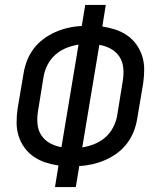

<svg xmlns="http://www.w3.org/2000/svg" viewBox="-20 -755 640 775"><path d="M202 0 216 -87Q189 -91 163 -99.5Q137 -108 115.5 -123Q94 -138 78.5 -159.5Q63 -181 55 -206.5Q47 -232 47 -260Q47 -288 51 -316L75 -458Q79 -484 89 -510Q99 -536 116 -558.5Q133 -581 156 -598Q179 -615 204.5 -626Q230 -637 256.5 -643Q283 -649 310 -650L324 -735H407L393 -648Q420 -644 446 -635.5Q472 -627 493.5 -612Q515 -597 530.5 -575.5Q546 -554 554 -528.5Q562 -503 562 -475Q562 -447 558 -419L534 -277Q530 -251 520 -225Q510 -199 493 -176.5Q476 -154 453 -137Q430 -120 404.5 -109Q379 -98 352.5 -92Q326 -86 300 -85L286 0ZM228 -161 297 -575Q272 -571 248 -561.5Q224 -552 204 -534.5Q184 -517 172 -493.5Q160 -470 156 -446L133 -304Q129 -279 131.5 -253.5Q134 -228 147.5 -208Q161 -188 182.5 -176.5Q204 -165 228 -161ZM312 -160Q337 -164 361 -173.5Q385 -183 405 -200.5Q425 -218 437 -241.5Q449 -265 453 -289L476 -431Q480 -456 477.5 -481.5Q475 -507 461.5 -527Q448 -547 426.5 -558.5Q405 -570 381 -574Z"/></svg>

Font: Iosevka SS04 Extended
Style: Italic
Weight: 400
Width: 7
Italic angle: -9°
Monospace: yes
Designer: Belleve Invis
Foundry: Belleve Invis
Version: Version 19.0.0; ttfautohint (v1.8.4)